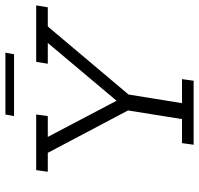

<svg xmlns="http://www.w3.org/2000/svg" viewBox="-33 -704 737 711"><g transform="rotate(-90 335.5 -348.5)"><path d="M155 0 161 -43H250L282 -243L125 -540H55L61 -583H267L261 -540H184L325 -272L305 -270L532 -540H455L462 -583H671L664 -540H593L341 -241L309 -43H398L392 0ZM261 -665 267 -697H496L490 -665Z"/></g></svg>

Font: Rokkitt SemiBold Light
Style: Italic
Weight: 300
Italic angle: -9°
Version: Version 3.103